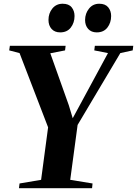

<svg xmlns="http://www.w3.org/2000/svg" viewBox="-20 -982 716 1002"><path d="M79 0 82 -24.5 194.5 -43.5 231 -317.5 82 -705 28 -719 31.5 -743H322.5L319.5 -719L242.5 -704L339 -433L359.5 -365L388.5 -418.5L543.5 -705L472 -719L475 -743H675.5L672.5 -719L608 -705L385 -330L346.5 -43.5L463 -24.5L460.5 0ZM294 -813Q265.5 -813 249.2 -831Q233 -849 233 -878Q233 -912.5 253.2 -937.5Q273.5 -962.5 307 -962.5Q339 -962.5 354 -943.8Q369 -925 369 -898.5Q369 -863.5 349.5 -838.2Q330 -813 294 -813ZM485 -813Q456.5 -813 440.2 -831Q424 -849 424 -878Q424.5 -912.5 444.8 -937.5Q465 -962.5 498 -962.5Q529.5 -962.5 544.8 -943.8Q560 -925 560 -898.5Q560 -863.5 540.5 -838.2Q521 -813 485 -813Z"/></svg>

Font: Merriweather 120pt
Style: Bold Italic
Weight: 700
Italic angle: -7.8°
Version: Version 2.101